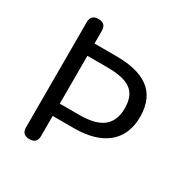

<svg xmlns="http://www.w3.org/2000/svg" viewBox="-167 -874 986 1015"><g transform="rotate(30 326.0 -366.5)"><path d="M101 -366V-46C101 -15 116 0 147 0C178 0 193 -15 193 -46V-168H259H325C486 -168 596 -240 596 -394C596 -555 487 -610 325 -610H193V-687C193 -718 178 -733 147 -733C116 -733 101 -718 101 -687ZM193 -389V-535H253H313C440 -535 503 -501 503 -394C503 -290 442 -243 313 -243H193Z"/></g></svg>

Font: GenSenRounded2 TW R
Style: Regular
Weight: 400
Version: Version 2.100;PS 2.1;hotconv 16.6.51;makeotf.lib2.5.65220 DE